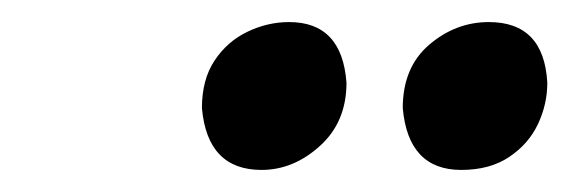

<svg xmlns="http://www.w3.org/2000/svg" viewBox="-20 -771 516 174"><path d="M217 -617Q168 -617 163 -673Q163 -699 174.5 -716.2Q186 -733.5 204.2 -742.2Q222.5 -751 242 -751Q290 -751 294 -696Q294 -660.5 270 -638.8Q246 -617 217 -617ZM398 -617Q350 -617 345 -673Q345 -710 369 -730.5Q393 -751 423 -751Q473 -751 476 -696Q476 -676.5 467.5 -658.5Q459 -640.5 441.5 -628.8Q424 -617 398 -617Z"/></svg>

Font: Argentum Sans Medium
Style: Italic
Weight: 500
Italic angle: -11°
Designer: Julieta Ulanovsky (font), Cristiano Sobral (main changes and remaster)
Foundry: Julieta Ulanovsky (font), Cristiano Sobral (main changes and remaster)
Version: Version 2.007;June 15, 2022;FontCreator 14.0.0.2814 64-bit; 